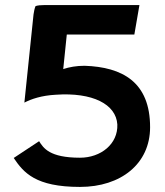

<svg xmlns="http://www.w3.org/2000/svg" viewBox="-20 -723 648 756"><path d="M76 -319C103 -333 143 -347 200 -350C344 -360 437 -313 442 -233C445 -156 377 -102 295 -102C175 -102 151 -140 134 -167L34 -101C73 -43 120 13 295 13C456 13 571 -78 571 -222C571 -400 462 -459 313 -464C281 -464 253 -459 229 -451L243 -587H509L529 -703H154C141 -703 129 -702 120 -699C116 -690 114 -679 112 -666Z"/></svg>

Font: Bluebird
Style: Ext
Weight: 400
Designer: Jasper
Foundry: Cannot Into Space Fonts
Version: Version 0.98